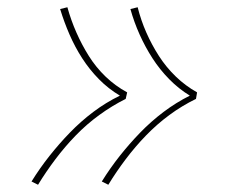

<svg xmlns="http://www.w3.org/2000/svg" viewBox="-20 -604 640 530"><path d="M279 -94 261 -103Q284 -140 310.5 -173.5Q337 -207 367 -238Q397 -269 431.5 -295Q466 -321 504 -340Q473 -359 447 -385.5Q421 -412 401 -443Q381 -474 365.5 -508.5Q350 -543 340 -579L360 -584Q369 -548 384 -514Q399 -480 419 -449Q439 -418 465.5 -392.5Q492 -367 524 -349L521 -331Q482 -312 447.5 -286.5Q413 -261 383 -230Q353 -199 327 -164.5Q301 -130 279 -94ZM85 -94 67 -103Q90 -140 116.5 -173.5Q143 -207 173 -238Q203 -269 237.5 -295Q272 -321 311 -340Q279 -359 253 -385.5Q227 -412 207 -443Q187 -474 172 -508.5Q157 -543 146 -579L166 -584Q176 -548 191 -514Q206 -480 225.5 -449Q245 -418 271.5 -392.5Q298 -367 331 -349L327 -331Q289 -312 254 -286.5Q219 -261 189 -230Q159 -199 133 -164.5Q107 -130 85 -94Z"/></svg>

Font: Iosevka Curly Slab ThEx
Style: Italic
Weight: 100
Width: 7
Italic angle: -9°
Monospace: yes
Designer: Belleve Invis
Foundry: Belleve Invis
Version: Version 11.1.0; ttfautohint (v1.8.3)